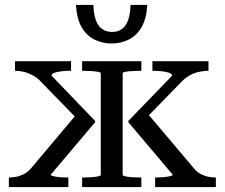

<svg xmlns="http://www.w3.org/2000/svg" viewBox="-20 -761 914 781"><path d="M858 0H611V-39H612Q624 -39 640.5 -40Q657 -41 670 -44Q683 -47 683 -50L502 -264V-269L680 -453Q680 -461 668 -465Q656 -469 639.5 -471Q623 -473 608 -473H600V-512H828V-473H826Q810 -473 790.5 -469Q771 -465 752.5 -455Q734 -445 716 -426L563 -269L572 -309L769 -76Q781 -61 796.5 -53Q812 -45 827.5 -42Q843 -39 857 -39H858ZM16 0V-39H17Q31 -39 46.5 -42Q62 -45 77.5 -53Q93 -61 106 -76L302 -309V-269L149 -426Q133 -444 114.5 -454Q96 -464 78 -468.5Q60 -473 43 -473H41V-512H269V-473H261Q247 -473 230 -471Q213 -469 201.5 -465Q190 -461 190 -453L367 -269V-264L186 -50Q186 -47 198.5 -44Q211 -41 228 -40Q245 -39 256 -39H258V0ZM314 -473V-512H555V-473H551Q536 -473 519 -472Q502 -471 490.5 -469Q479 -467 479 -463V-49Q479 -46 490.5 -43.5Q502 -41 519 -40Q536 -39 551 -39H555V0H314V-39H318Q334 -39 350.5 -40Q367 -41 378.5 -43.5Q390 -46 390 -49V-463Q390 -467 378.5 -469Q367 -471 350.5 -472Q334 -473 318 -473ZM434 -584Q396 -584 363.5 -600.5Q331 -617 311.5 -651.5Q292 -686 289 -741H360Q361 -702 370.5 -677.5Q380 -653 397 -642Q414 -631 436 -631Q458 -631 474.5 -642Q491 -653 500.5 -677.5Q510 -702 511 -741H579Q576 -686 556.5 -651.5Q537 -617 504.5 -600.5Q472 -584 434 -584Z"/></svg>

Font: Roboto Serif 72pt
Style: Regular
Weight: 400
Designer: Greg Gazdowicz
Foundry: Commercial Type
Version: Version 1.008